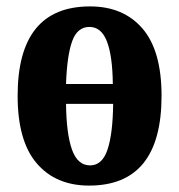

<svg xmlns="http://www.w3.org/2000/svg" viewBox="-20 -569 559 599"><path d="M258 10Q154 10 94.5 -59.5Q35 -129 35 -270Q35 -549 261 -549Q365 -549 424.5 -480Q484 -411 484 -270Q484 10 258 10ZM332 -307Q331 -395 313.5 -440Q296 -485 259 -485Q221 -485 205 -440Q189 -395 186 -307ZM261 -53Q299 -53 315.5 -102.5Q332 -152 333 -245H186Q187 -152 204.5 -102.5Q222 -53 261 -53Z"/></svg>

Font: Noto Serif ExtraCondensed ExtraBold
Style: Regular
Weight: 800
Width: 2
Designer: Monotype Design Team
Foundry: Monotype Imaging Inc.
Version: Version 2.013; ttfautohint (v1.8.4.7-5d5b)